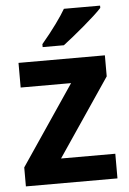

<svg xmlns="http://www.w3.org/2000/svg" viewBox="-54 -805 568 846"><g transform="rotate(-5 230.0 -382.5)"><path d="M153 -605H247C296 -642 392 -722 421 -755V-765H261C242 -732 203 -677 153 -618ZM26 0H431V-109H191L423 -452V-545H41V-436H264L26 -84Z"/></g></svg>

Font: Kathrein 75 Bold
Style: Regular
Weight: 700
Designer: Lazydogs Typefoundry, based on Open Sans by Ascender Corporation
Foundry: Lazydogs Typefoundry
Version: Version 1.003;PS 001.003;hotconv 1.0.88;makeotf.lib2.5.64775